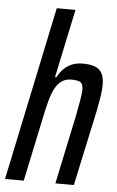

<svg xmlns="http://www.w3.org/2000/svg" viewBox="-55 -780 496 817"><g transform="rotate(5 192.5 -371.5)"><path d="M-2 0 154 -743H234L172 -450H178Q189 -471 203.5 -486Q218 -501 238.5 -509.5Q259 -518 286 -518Q319 -518 339 -509.5Q359 -501 368 -483Q377 -465 377 -435Q377 -415 373 -388.5Q369 -362 363 -330L292 0H213L276 -298Q284 -339 288 -364.5Q292 -390 293 -406Q293 -431 281.5 -438.5Q270 -446 243 -446Q219 -446 202 -434.5Q185 -423 173.5 -401.5Q162 -380 153.5 -349Q145 -318 137 -279L78 0Z"/></g></svg>

Font: Saira ExtraCondensed Medium
Style: Italic
Weight: 500
Width: 2
Italic angle: -12°
Designer: Hector Gatti with collaboration of the Omnibus-Type team
Foundry: Omnibus-Type
Version: Version 1.101